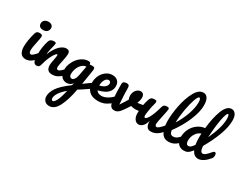

<svg xmlns="http://www.w3.org/2000/svg" viewBox="-141 -1748 3777 3008"><g transform="rotate(30 1747.5 -244.0)"><path d="M179 -532Q137 -532 116 -551.5Q95 -571 95 -606Q95 -641 122 -664.5Q149 -688 191 -688Q228 -688 251 -670Q274 -652 274 -619Q274 -579 248 -555.5Q222 -532 179 -532ZM171 2Q105 2 76 -42.5Q47 -87 47 -163Q47 -186 50 -214.5Q53 -243 58 -278Q70 -348 88 -410Q97 -442 112 -454Q127 -466 160 -466Q211 -466 211 -432Q211 -405 192 -316Q168 -206 168 -167Q168 -105 203 -105Q221 -105 248 -130Q275 -155 320 -209Q332 -223 347 -223Q360 -223 367.5 -211Q375 -199 375 -178Q375 -138 356 -116Q306 -55 260 -26.5Q214 2 171 2Z M365 2Q327 2 311.5 -36.5Q296 -75 296 -163Q296 -295 333 -410Q342 -439 362.5 -452.5Q383 -466 420 -466Q440 -466 448 -461Q456 -456 456 -442Q456 -425 441 -370Q436 -350 432 -332.5Q428 -315 425 -300Q422 -285 419.5 -266.5Q417 -248 415 -226Q440 -292 469.5 -337.5Q499 -383 529 -411.5Q559 -440 588.5 -453Q618 -466 642 -466Q707 -466 707 -401Q707 -360 685 -260Q666 -175 666 -145Q666 -105 695 -105Q715 -105 742.5 -129.5Q770 -154 816 -209Q828 -223 843 -223Q856 -223 863.5 -211Q871 -199 871 -178Q871 -138 852 -116Q809 -62 759.5 -30Q710 2 647 2Q544 2 544 -110Q544 -124 547 -149Q550 -174 558 -210Q564 -242 567.5 -263.5Q571 -285 571 -297Q571 -313 560 -313Q551 -313 534.5 -293Q518 -273 500 -240Q482 -207 464.5 -164Q447 -121 436 -75Q430 -51 424 -36Q418 -21 410 -12.5Q402 -4 391 -1Q380 2 365 2Z M1302 -221Q1315 -221 1322.5 -208.5Q1330 -196 1330 -177Q1330 -154 1323 -141Q1316 -128 1301 -118L1175 -32L1111 8Q1092 112 1067 192.5Q1042 273 1011 333Q949 452 855 452Q804 452 773 420.5Q742 389 742 338Q742 303 755 265Q768 227 796 185Q824 144 876 94.5Q928 45 1006 -12L1012 -51Q995 -24 967.5 -11Q940 2 913 2Q850 2 814.5 -41.5Q779 -85 777 -158Q776 -217 798.5 -273.5Q821 -330 858 -373.5Q895 -417 943.5 -443Q992 -469 1043 -468Q1065 -467 1072.5 -459Q1080 -451 1085 -429Q1102 -433 1129 -433Q1154 -433 1164.5 -425.5Q1175 -418 1175 -396Q1175 -382 1174 -377Q1172 -361 1165.5 -322Q1159 -283 1149 -220L1131 -107Q1169 -137 1206.5 -163.5Q1244 -190 1279 -213Q1291 -221 1302 -221ZM949 -96Q972 -96 992.5 -124Q1013 -152 1023 -204L1055 -375Q1024 -374 996.5 -356Q969 -338 948 -308Q927 -278 914.5 -238.5Q902 -199 902 -157Q902 -126 914.5 -111Q927 -96 949 -96ZM866 355Q891 355 922.5 295Q954 235 983 104Q905 170 871.5 223Q838 276 838 316Q838 333 844.5 344Q851 355 866 355Z M1716 -223Q1729 -223 1736.5 -211Q1744 -199 1744 -178Q1744 -138 1725 -116Q1687 -70 1620 -33Q1586 -14 1550 -6Q1514 2 1476 2Q1370 2 1313 -53Q1256 -108 1255 -208Q1255 -259 1272 -306Q1289 -353 1319.5 -389Q1350 -425 1391.5 -446Q1433 -467 1481 -466Q1539 -465 1574 -431.5Q1609 -398 1609 -338Q1609 -269 1559.5 -219.5Q1510 -170 1392 -141Q1417 -95 1487 -95Q1533 -95 1589 -126Q1646 -157 1689 -209Q1701 -223 1716 -223ZM1464 -368Q1426 -368 1401 -325Q1376 -282 1376 -221V-219Q1436 -233 1469.5 -261Q1503 -289 1503 -326Q1503 -345 1492.5 -356.5Q1482 -368 1464 -368Z M2157 -304Q2159 -305 2167 -305Q2198 -305 2198 -268Q2198 -237 2186 -219.5Q2174 -202 2150 -194Q2103 -179 2052 -179Q2008 -179 1969 -191Q1955 -168 1938.5 -143.5Q1922 -119 1905 -94Q1885 -65 1868.5 -46.5Q1852 -28 1836 -17.5Q1820 -7 1804 -2.5Q1788 2 1770 2Q1728 2 1705 -28.5Q1682 -59 1676 -128Q1664 -267 1664 -373V-408Q1664 -441 1681.5 -454Q1699 -467 1733 -467Q1759 -467 1771.5 -455.5Q1784 -444 1784 -417Q1784 -359 1787.5 -285Q1791 -211 1798 -118Q1828 -163 1850.5 -198.5Q1873 -234 1888 -260Q1873 -288 1873 -329Q1873 -355 1881.5 -379.5Q1890 -404 1905.5 -423.5Q1921 -443 1942 -455Q1963 -467 1988 -467Q2017 -467 2035 -446.5Q2053 -426 2053 -387Q2053 -342 2029 -284Q2048 -285 2073 -289Q2098 -293 2130 -299Z M2213 2Q2190 2 2171.5 -8.5Q2153 -19 2139.5 -38Q2126 -57 2118.5 -83Q2111 -109 2111 -140Q2111 -215 2121 -277.5Q2131 -340 2154 -410Q2164 -440 2182 -453Q2200 -466 2239 -466Q2261 -466 2269.5 -459Q2278 -452 2278 -438Q2278 -434 2275.5 -420.5Q2273 -407 2267 -384Q2262 -365 2258 -348.5Q2254 -332 2251 -317Q2241 -264 2236 -229Q2231 -194 2231 -177Q2231 -156 2236 -147.5Q2241 -139 2252 -139Q2263 -139 2279 -156Q2295 -173 2313 -207Q2331 -241 2350 -291.5Q2369 -342 2387 -410Q2395 -440 2411.5 -453Q2428 -466 2461 -466Q2484 -466 2493 -460.5Q2502 -455 2502 -440Q2502 -413 2477 -303Q2463 -239 2456 -199.5Q2449 -160 2449 -145Q2449 -126 2457 -115.5Q2465 -105 2478 -105Q2498 -105 2525.5 -129.5Q2553 -154 2599 -209Q2611 -223 2626 -223Q2639 -223 2646.5 -211Q2654 -199 2654 -178Q2654 -138 2635 -116Q2592 -62 2542.5 -30Q2493 2 2430 2Q2382 2 2359.5 -33.5Q2337 -69 2337 -136Q2320 -67 2286 -32.5Q2252 2 2213 2Z M2952 -223Q2965 -223 2972.5 -211Q2980 -199 2980 -178Q2980 -138 2961 -116Q2918 -62 2867.5 -30Q2817 2 2753 2Q2708 2 2676 -16.5Q2644 -35 2622 -75Q2580 -154 2580 -282Q2580 -406 2611 -560Q2642 -715 2704 -828Q2765 -940 2851 -940Q2899 -940 2926.5 -896Q2954 -852 2954 -768Q2954 -649 2888 -492Q2855 -413 2810.5 -336Q2766 -259 2709 -181Q2716 -139 2732 -122Q2748 -105 2774 -105Q2814 -105 2846 -128Q2876 -151 2925 -209Q2937 -223 2952 -223ZM2829 -841Q2806 -841 2777 -758Q2749 -676 2726 -552Q2704 -429 2702 -316Q2738 -374 2766.5 -433.5Q2795 -493 2815 -550.5Q2835 -608 2846 -662.5Q2857 -717 2857 -765Q2857 -841 2829 -841Z M3467 -223Q3480 -223 3487.5 -211Q3495 -199 3495 -178Q3495 -138 3476 -116Q3455 -91 3432.5 -69.5Q3410 -48 3386 -32Q3362 -16 3337.5 -7Q3313 2 3289 2Q3251 2 3222 -18.5Q3193 -39 3173 -84Q3131 -31 3099 -13Q3083 -4 3065 -1Q3047 2 3026 2Q2996 2 2970 -9.5Q2944 -21 2925.5 -42Q2907 -63 2896.5 -93Q2886 -123 2886 -159Q2886 -219 2906 -273Q2926 -327 2961 -369Q2996 -411 3043.5 -438Q3091 -465 3147 -471Q3167 -666 3219 -802Q3273 -940 3360 -940Q3403 -940 3431.5 -901Q3460 -862 3460 -783Q3460 -670 3405 -521Q3349 -370 3258 -213Q3262 -155 3275.5 -130Q3289 -105 3310 -105Q3337 -105 3365 -129Q3393 -153 3440 -209Q3452 -223 3467 -223ZM3349 -842Q3335 -844 3320.5 -803.5Q3306 -763 3293.5 -696Q3281 -629 3272 -543.5Q3263 -458 3259 -370Q3371 -613 3371 -762Q3371 -800 3364.5 -821Q3358 -842 3349 -842ZM3061 -96Q3080 -96 3099 -111.5Q3118 -127 3147 -169Q3142 -196 3139.5 -226Q3137 -256 3137 -290Q3137 -302 3137.5 -321.5Q3138 -341 3139 -368Q3085 -352 3047 -294Q3011 -238 3011 -169Q3011 -96 3061 -96Z"/></g></svg>

Font: Lebkuchenwelt
Style: Regular
Weight: 400
Designer: Vernon Adams
Foundry: Gereon Berster
Version: Version 1.000;PS 001.001;hotconv 1.0.56 